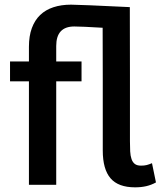

<svg xmlns="http://www.w3.org/2000/svg" viewBox="-20 -792 688 823"><path d="M536.5 -761.5Q536.5 -617 537 -474.5V-186.5Q537 -162.5 538 -143.2Q539 -124 543.8 -110.2Q548.5 -96.5 558 -89.2Q567.5 -82 584.5 -82Q598.5 -82 608.5 -84.5Q618.5 -87 631.5 -92.5L648.5 -10Q628.5 1 606.8 6Q585 11 559 11Q487 11 453.8 -27.8Q420.5 -66.5 420.5 -147V-454.5Q420 -563 420 -673Q328.5 -678.5 298.5 -678.5Q221 -678.5 221 -595Q221 -594 221 -593V-528.5H329.5V-443.5H221V0H104V-443.5H23V-528.5H104V-591.5Q104 -637.5 116.5 -671.5Q129 -705.5 152.2 -727.8Q175.5 -750 209 -761Q242.5 -772 284.5 -772Q318 -772 536.5 -761.5Z"/></svg>

Font: Roberto Sans Medium
Style: Regular
Weight: 500
Designer: Google (font) & Cristiano Sobral (main changes)
Version: Version 1.000;October 12, 2021;FontCreator 14.0.0.2814 64-bi